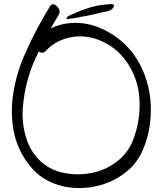

<svg xmlns="http://www.w3.org/2000/svg" viewBox="-20 -907 797 943"><path d="M225.6 -876Q238.3 -896.5 259.8 -876Q281.2 -854.5 267.6 -833Q203.1 -727.5 153.3 -618.2Q103.5 -508.8 92.8 -384.8Q85.9 -312.5 104.5 -243.2Q123 -173.8 168 -126Q193.4 -99.6 225.6 -82Q258.8 -63.5 299.8 -56.6Q363.3 -44.9 429.7 -57.6Q495.1 -70.3 546.9 -108.4Q575.2 -127.9 596.7 -155.3Q619.1 -182.6 632.8 -217.8Q670.9 -314.5 665 -418.9Q659.2 -524.4 597.7 -609.4Q552.7 -670.9 483.4 -703.1Q414.1 -735.4 342.8 -726.6Q304.7 -721.7 267.6 -704.1Q231.4 -686.5 201.2 -653.3Q186.5 -638.7 159.2 -663.1Q131.8 -686.5 144.5 -702.1Q183.6 -746.1 231.4 -768.6Q278.3 -791 329.1 -793.9Q421.9 -800.8 511.7 -750Q600.6 -700.2 653.3 -615.2Q714.8 -514.6 720.7 -388.7Q720.7 -377 720.7 -365.2Q720.7 -252 674.8 -156.2Q656.2 -118.2 627.9 -87.9Q598.6 -58.6 563.5 -37.1Q498 2.9 418 13.7Q392.6 16.6 368.2 16.6Q315.4 16.6 267.6 2Q185.5 -23.4 133.8 -84Q82 -144.5 57.6 -221.7Q44.9 -263.7 41 -307.6Q38.1 -333 38.1 -358.4Q38.1 -377 39.1 -396.5Q49.8 -525.4 104.5 -646.5Q158.2 -767.6 225.6 -876ZM479.5 -882.8Q493.2 -884.8 520.5 -886.7Q523.4 -886.7 526.4 -886.7Q546.9 -886.7 537.1 -871.1Q528.3 -855.5 502.9 -850.6Q476.6 -845.7 459 -840.8Q445.3 -836.9 432.6 -835Q419.9 -832 406.2 -829.1Q383.8 -826.2 358.4 -820.3Q333 -815.4 310.5 -813.5Q303.7 -812.5 307.6 -819.3Q312.5 -827.1 315.4 -828.1Q342.8 -840.8 369.1 -851.6Q396.5 -862.3 424.8 -871.1Q438.5 -875 452.1 -877.9Q465.8 -880.9 479.5 -882.8Z"/></svg>

Font: Mrs Husband
Style: Regular
Weight: 400
Version: Version 1.0